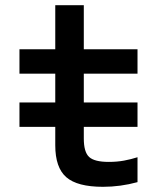

<svg xmlns="http://www.w3.org/2000/svg" viewBox="-20 -710 640 740"><path d="M55 -221V-315H193V-426H55V-520H193V-690H303V-520H510V-426H303V-315H510V-221H303V-176Q303 -124 323.5 -105Q344 -86 399 -86Q431 -86 458 -91Q485 -96 510 -104V-8Q444 10 377 10Q278 10 235.5 -27Q193 -64 193 -150V-221Z"/></svg>

Font: M PLUS Code Latin 60 Medium
Style: Regular
Weight: 500
Width: 7
Monospace: yes
Designer: Coji Morishita
Foundry: UNDERFOREST DESIGN
Version: Version 1.005; ttfautohint (v1.8.3)